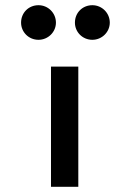

<svg xmlns="http://www.w3.org/2000/svg" viewBox="-20 -728 490 738"><path d="M61 -641C61 -605 90 -575 128 -575C165 -575 195 -605 195 -641C195 -678 165 -708 128 -708C90 -708 61 -679 61 -641ZM268 -641C268 -605 297 -575 335 -575C372 -575 402 -605 402 -641C402 -678 372 -708 335 -708C297 -708 268 -679 268 -641ZM281 -10V-472H176V-10Z"/></svg>

Font: Bluebird
Style: LiExt
Weight: 300
Designer: Jasper
Foundry: Cannot Into Space Fonts
Version: Version 0.98